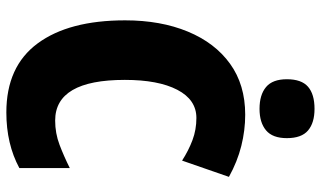

<svg xmlns="http://www.w3.org/2000/svg" viewBox="-218 -758 987 590"><g transform="rotate(90 275.0 -463.5)"><path d="M343 -574Q287 -574 256.5 -515.5Q226 -457 226 -354Q226 -140 351 -140Q390 -140 425.5 -153.5Q461 -167 497 -185V-30Q423 10 326 10Q185 10 114 -86Q43 -182 43 -355Q43 -464 77.5 -547.5Q112 -631 176.5 -677.5Q241 -724 333 -724Q381 -724 429 -712Q477 -700 524 -674L474 -530Q443 -550 411 -562Q379 -574 343 -574ZM315 -937Q358 -937 381.5 -917Q405 -897 405 -852Q405 -808 381 -788Q357 -768 315 -768Q272 -768 248 -788Q224 -808 224 -852Q224 -897 247 -917Q270 -937 315 -937Z"/></g></svg>

Font: Noto Sans Malayalam Condensed Black
Style: Regular
Weight: 900
Width: 3
Designer: Jelle Bosma - Monotype Design Team
Foundry: Monotype Imaging Inc.
Version: Version 2.104; ttfautohint (v1.8.4.7-5d5b)